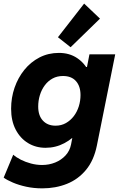

<svg xmlns="http://www.w3.org/2000/svg" viewBox="-32 -825 664 1059"><path d="M201.7 213.9Q153.8 213.9 112.5 204.8Q71.3 195.8 39.3 182.1Q7.3 168.5 -11.7 154.8L41 28.3Q57.6 43 83 55.9Q108.4 68.8 138.9 76.9Q169.4 85 200.2 85Q238.8 85 272.5 71.3Q306.2 57.6 329.6 32.2Q353 6.8 359.9 -28.3L366.7 -64H351.6L381.3 -111.3L441.4 -408.7L414.6 -455.6H447.8L461.4 -525.4H603.5L502.4 -22.5Q485.8 59.6 442.6 111.8Q399.4 164.1 337.2 189Q274.9 213.9 201.7 213.9ZM219.2 -9.8Q165.5 -9.8 122.6 -35.9Q79.6 -62 54.4 -110.4Q29.3 -158.7 29.3 -225.1Q29.3 -286.1 48.3 -341.3Q67.4 -396.5 102.3 -439.7Q137.2 -482.9 185.8 -508.1Q234.4 -533.2 293 -533.2Q351.1 -533.2 393.6 -504.6Q436 -476.1 459.5 -426.8Q482.9 -377.4 482.9 -315.4Q482.9 -256.8 462.6 -202.1Q442.4 -147.5 406.5 -104Q370.6 -60.5 322.8 -35.2Q274.9 -9.8 219.2 -9.8ZM274.4 -131.8Q306.2 -131.8 331.5 -146.2Q356.9 -160.6 375 -184.3Q393.1 -208 402.6 -238.3Q412.1 -268.6 412.1 -300.8Q412.1 -349.1 387.2 -377.4Q362.3 -405.8 315.4 -405.8Q283.2 -405.8 258.1 -392.1Q232.9 -378.4 215.1 -354.5Q197.3 -330.6 188 -300.3Q178.7 -270 178.7 -237.3Q178.7 -187.5 204.6 -159.7Q230.5 -131.8 274.4 -131.8ZM357.4 -564.5 287.6 -619.6 432.1 -805.2 519.5 -722.2Z"/></svg>

Font: Reddit Sans ExtraBold
Style: Italic
Weight: 800
Italic angle: -11.25°
Designer: Stephen Hutchings
Version: Version 1.013